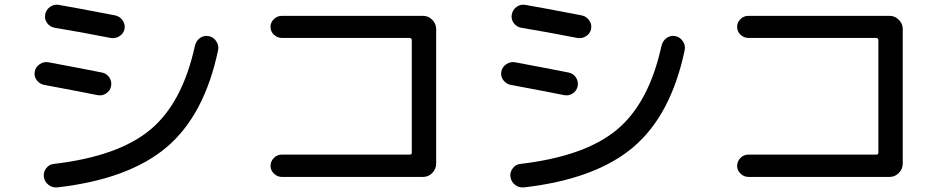

<svg xmlns="http://www.w3.org/2000/svg" viewBox="-20 -773 4040 823"><path d="M875 -618.2Q894.5 -614.3 906.7 -596.7Q918.9 -579.1 915 -558.6Q856.4 -279.3 694.3 -142.1Q532.2 -4.9 225.6 30.3Q204.1 32.2 187.5 19Q170.9 5.9 168 -14.6Q165 -34.2 177.7 -51.3Q190.4 -68.4 210 -70.3Q486.3 -102.5 624 -216.8Q761.7 -331.1 815.4 -576.2Q820.3 -597.7 836.9 -609.9Q853.5 -622.1 875 -618.2ZM168.9 -409.2Q149.4 -413.1 137.2 -429.7Q125 -446.3 128.9 -466.3Q132.8 -486.3 150.4 -498Q168 -509.8 188.5 -505.9Q330.1 -479.5 418 -461.9Q437.5 -458 448.7 -440.9Q460 -423.8 456.1 -403.8Q452.1 -383.8 435.1 -372.6Q418 -361.3 398.4 -365.2Q310.5 -382.8 168.9 -409.2ZM473.6 -707Q493.2 -703.1 505.4 -686Q517.6 -668.9 513.7 -648.9Q509.8 -628.9 491.7 -617.7Q473.6 -606.4 454.1 -610.4Q325.2 -635.7 212.9 -654.3Q193.4 -658.2 181.6 -674.8Q169.9 -691.4 173.8 -711.4Q177.7 -731.4 194.8 -743.7Q211.9 -755.9 232.4 -752Q306.6 -739.3 473.6 -707Z M1736.3 -110.4Q1745.1 -110.4 1745.1 -118.2V-600.6Q1745.1 -609.4 1736.3 -610.4H1188.5Q1168.9 -610.4 1154.3 -624Q1139.6 -637.7 1139.6 -658.2Q1139.6 -676.8 1153.8 -690.9Q1168 -705.1 1188.5 -705.1H1793Q1816.4 -705.1 1833 -688Q1849.6 -670.9 1849.6 -648.4V-72.3Q1849.6 -48.8 1833 -31.7Q1816.4 -14.6 1793 -14.6H1188.5Q1168.9 -14.6 1154.3 -28.8Q1139.6 -43 1139.6 -61.5Q1139.6 -81.1 1153.8 -95.7Q1168 -110.4 1188.5 -110.4Z M2875 -618.2Q2894.5 -614.3 2906.7 -596.7Q2918.9 -579.1 2915 -558.6Q2856.4 -279.3 2694.3 -142.1Q2532.2 -4.9 2225.6 30.3Q2204.1 32.2 2187.5 19Q2170.9 5.9 2168 -14.6Q2165 -34.2 2177.7 -51.3Q2190.4 -68.4 2210 -70.3Q2486.3 -102.5 2624 -216.8Q2761.7 -331.1 2815.4 -576.2Q2820.3 -597.7 2836.9 -609.9Q2853.5 -622.1 2875 -618.2ZM2168.9 -409.2Q2149.4 -413.1 2137.2 -429.7Q2125 -446.3 2128.9 -466.3Q2132.8 -486.3 2150.4 -498Q2168 -509.8 2188.5 -505.9Q2330.1 -479.5 2418 -461.9Q2437.5 -458 2448.7 -440.9Q2460 -423.8 2456.1 -403.8Q2452.1 -383.8 2435.1 -372.6Q2418 -361.3 2398.4 -365.2Q2310.5 -382.8 2168.9 -409.2ZM2473.6 -707Q2493.2 -703.1 2505.4 -686Q2517.6 -668.9 2513.7 -648.9Q2509.8 -628.9 2491.7 -617.7Q2473.6 -606.4 2454.1 -610.4Q2325.2 -635.7 2212.9 -654.3Q2193.4 -658.2 2181.6 -674.8Q2169.9 -691.4 2173.8 -711.4Q2177.7 -731.4 2194.8 -743.7Q2211.9 -755.9 2232.4 -752Q2306.6 -739.3 2473.6 -707Z M3736.3 -110.4Q3745.1 -110.4 3745.1 -118.2V-600.6Q3745.1 -609.4 3736.3 -610.4H3188.5Q3168.9 -610.4 3154.3 -624Q3139.6 -637.7 3139.6 -658.2Q3139.6 -676.8 3153.8 -690.9Q3168 -705.1 3188.5 -705.1H3793Q3816.4 -705.1 3833 -688Q3849.6 -670.9 3849.6 -648.4V-72.3Q3849.6 -48.8 3833 -31.7Q3816.4 -14.6 3793 -14.6H3188.5Q3168.9 -14.6 3154.3 -28.8Q3139.6 -43 3139.6 -61.5Q3139.6 -81.1 3153.8 -95.7Q3168 -110.4 3188.5 -110.4Z"/></svg>

Font: Rounded Mgen+ 1mn medium
Style: Regular
Weight: 500
Designer: [Source Han Sans]
Ryoko NISHIZUKA  (kana & ideographs); Paul D. Hunt (Latin, Greek & Cyrillic); Wenlong ZHANG  (bopomofo
Version: Version 1.059.20150602